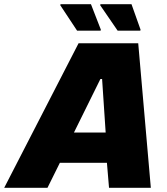

<svg xmlns="http://www.w3.org/2000/svg" viewBox="-72 -894 793 914"><path d="M-52 0 302 -688H586L646 0H447L437 -119H213L154 0ZM280 -263H431L414 -518H406ZM407 -748H295L215 -869L216 -874H361L408 -753ZM596 -748H488L405 -869L406 -874H554L597 -753Z"/></svg>

Font: Saira Thin ExtraBold
Style: Italic
Weight: 800
Italic angle: -12°
Version: Version 1.101